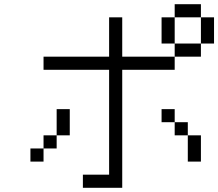

<svg xmlns="http://www.w3.org/2000/svg" viewBox="-20 -895 1040 915"><path d="M500 -62.5H375V0H562.5V-562.5H812.5V-625H562.5V-812.5H500V-625H187.5V-562.5H500Q500 -562.5 500 -62.5ZM187.5 -187.5H125V-125H187.5ZM187.5 -187.5H250V-250H187.5ZM875 -250Q875 -250 875 -125H937.5Q937.5 -125 937.5 -250ZM250 -250H312.5Q312.5 -250 312.5 -375H250Q250 -375 250 -250ZM875 -250V-312.5H812.5V-250ZM812.5 -312.5V-375H750V-312.5ZM812.5 -625H937.5V-687.5H812.5ZM812.5 -687.5Q812.5 -687.5 812.5 -812.5H750Q750 -812.5 750 -687.5ZM937.5 -687.5H1000Q1000 -687.5 1000 -812.5H937.5Q937.5 -812.5 937.5 -687.5ZM812.5 -812.5H937.5V-875H812.5Z"/></svg>

Font: CalcUnifontExMono
Style: Regular
Weight: 500
Version: Version 15.0.06